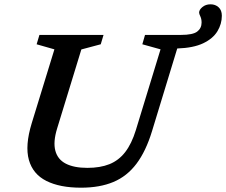

<svg xmlns="http://www.w3.org/2000/svg" viewBox="-20 -860 1050 891"><path d="M245 -263.5Q226 -201.5 236.8 -160.8Q247.5 -120 285.5 -100.5Q323.5 -81 385.5 -81Q445 -81 488 -98.2Q531 -115.5 561 -154.2Q591 -193 610.5 -256.5L725 -631L640.5 -654.5L653 -698H820Q875 -698 895.2 -713.5Q915.5 -729 915.5 -755.5Q915.5 -771.5 909.8 -783.8Q904 -796 904 -801.5Q904 -814.5 919.2 -827.2Q934.5 -840 957 -840Q979.5 -840 994.5 -826.2Q1009.5 -812.5 1009.5 -787Q1009.5 -749 989 -715Q968.5 -681 923 -659.2Q877.5 -637.5 802.5 -635L685.5 -251.5Q657 -158 613.2 -100Q569.5 -42 506.2 -15.5Q443 11 356 11Q257.5 11 195 -20.5Q132.5 -52 114 -118Q95.5 -184 127 -287.5L232.5 -631L150 -654.5L163 -698H460.5L447.5 -654.5L357.5 -630.5Z"/></svg>

Font: Newsreader 9pt Medium
Style: Italic
Weight: 500
Italic angle: -17°
Designer: Hugues Gentile
Foundry: Production Type
Version: Version 1.003